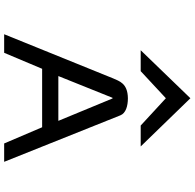

<svg xmlns="http://www.w3.org/2000/svg" viewBox="-26 -886 913 900"><g transform="rotate(90 430.0 -436.5)"><path d="M314 -640 441 -758 569 -640H667L441 -873L216 -640ZM521 -545C511 -570 478 -580 441 -580C370 -579 361 -539 348 -511L141 0H228L303 -178H577L653 0H739ZM439 -508H442L547 -254H337Z"/></g></svg>

Font: Charger Monospace
Style: Regular
Weight: 400
Designer: Jasper
Foundry: Cannot Into Space Fonts
Version: Version 0.980